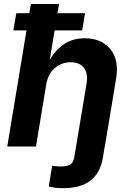

<svg xmlns="http://www.w3.org/2000/svg" viewBox="-20 -748 663 980"><path d="M303.7 212.4Q258.3 212.4 229 203.6L246.1 98.1Q270 101.6 289.6 101.6Q324.2 101.6 339.4 91.1Q354.5 80.6 358.4 57.6L368.2 0L421.9 -321.8Q430.2 -373 408.4 -401.6Q386.7 -430.2 340.3 -430.2Q294.4 -430.2 259.5 -400.4Q224.6 -370.6 215.8 -315.9L163.6 0H17.1L115.2 -592.8H48.3L63 -680.7H129.9L137.7 -727.5H281.2L273.4 -680.7H414.1L399.4 -592.8H258.8L233.9 -442.4Q265.6 -495.6 309.1 -524.2Q352.5 -552.7 412.1 -552.7Q497.1 -552.7 542.7 -498Q588.4 -443.4 572.8 -347.2L515.1 0H514.6L504.9 57.6Q479 212.4 303.7 212.4Z"/></svg>

Font: Inter
Style: Bold Italic
Weight: 700
Italic angle: -9.39999°
Designer: Rasmus Andersson
Foundry: rsms
Version: Version 4.001;git-9221beed3